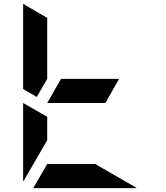

<svg xmlns="http://www.w3.org/2000/svg" viewBox="-20 -968 856 988"><path d="M99 -438 223 -367V-247L100 -34Q100 -35 99.5 -37.5Q99 -40 99 -41ZM522 -438H223L294 -562H593ZM169 -469 99 -510V-948L223 -876V-562ZM470 -124 683 -1Q682 -1 679.5 -0.5Q677 0 676 0H151L223 -124Z"/></svg>

Font: DSEG7 Modern Mini
Style: Bold
Weight: 700
Designer: Keshikan(Twitter:@keshinomi_88pro)
Version: Version 0.46